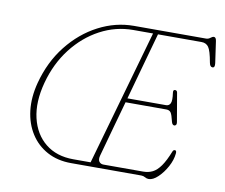

<svg xmlns="http://www.w3.org/2000/svg" viewBox="-79 -811 1076 920"><g transform="rotate(10 459.0 -351.5)"><path d="M662 0H320.5Q254.5 0 204 -27.2Q153.5 -54.5 122.8 -102.8Q92 -151 84.5 -214.5Q77 -278 96 -350.5Q124 -456.5 186 -535Q248 -613.5 331 -656.8Q414 -700 503.5 -700H853.5Q865 -700 873.8 -707.2Q882.5 -714.5 890 -714.5Q900 -714.5 902.5 -696.5L917.5 -591.5Q920.5 -569.5 908 -569.5Q895.5 -569.5 892 -590Q882 -646.5 870 -663.2Q858 -680 835.5 -680H623.5Q614 -646 599.2 -593Q584.5 -540 567.2 -477.8Q550 -415.5 532.5 -352.5H720.5Q735 -352.5 741.5 -365.8Q748 -379 742.5 -417Q740.5 -431.5 750.5 -431.5Q756 -431.5 758.8 -428.2Q761.5 -425 762 -421L786 -281Q787.5 -272.5 784.2 -268Q781 -263.5 776.5 -263.5Q766.5 -263.5 762.5 -278Q754.5 -312.5 747.5 -322.5Q740.5 -332.5 725 -332.5H527Q508.5 -267 492.5 -209Q476.5 -151 465.5 -111.2Q454.5 -71.5 451.5 -60.5Q446 -40.5 453.2 -30.2Q460.5 -20 474.5 -20H667.5Q693 -20 713.2 -30Q733.5 -40 752 -66Q770.5 -92 789.5 -140Q792.5 -147.5 800 -147.5Q808.5 -147.5 807 -132.5Q804 -100.5 786 -67.5Q768 -34.5 744.2 -12Q720.5 10.5 699.5 10.5Q690 10.5 681.2 5.2Q672.5 0 662 0ZM128 -356.5Q102 -259.5 120 -183.2Q138 -107 192 -63.5Q246 -20 327.5 -20H412L599.5 -680H503.5Q418.5 -680 342.5 -639.5Q266.5 -599 210.2 -526.2Q154 -453.5 128 -356.5Z"/></g></svg>

Font: Fraunces144ptSuperSoftThinItalic
Style: Italic
Weight: 100
Italic angle: -16°
Version: Version 1.000;[0bf87f6ff]